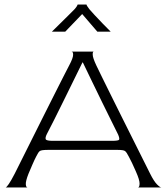

<svg xmlns="http://www.w3.org/2000/svg" viewBox="-20 -828 735 848"><path d="M5 0Q9 -1 19 -15.5Q29 -30 45 -61Q53 -77 71.5 -114Q90 -151 114.5 -200Q139 -249 165.5 -302Q192 -355 216.5 -403.5Q241 -452 259.5 -488.5Q278 -525 286 -540Q303 -572 303 -586Q303 -600 296 -600H394Q389 -600 389.5 -586Q390 -572 405 -540Q412 -525 430 -488.5Q448 -452 472 -403.5Q496 -355 522.5 -302Q549 -249 573.5 -200Q598 -151 616.5 -114Q635 -77 643 -61Q660 -27 673.5 -13.5Q687 0 693 0H589Q596 0 596.5 -16.5Q597 -33 580 -71Q573 -88 563 -108.5Q553 -129 549 -136Q539 -156 532 -161Q525 -166 499 -166H192Q163 -166 156 -161Q149 -156 140 -137Q134 -126 123.5 -102Q113 -78 106 -61Q93 -28 94 -14Q95 0 102 0ZM214 -206H474Q503 -206 506 -211Q509 -216 502 -233Q491 -256 472 -293.5Q453 -331 431 -376.5Q409 -422 386.5 -468Q364 -514 346 -552H344Q326 -515 303.5 -469.5Q281 -424 259 -379Q237 -334 218 -296.5Q199 -259 187 -236Q179 -220 182 -213Q185 -206 214 -206ZM209 -688Q224 -703 243 -721.5Q262 -740 280 -758Q298 -776 309 -787Q317 -796 320 -801.5Q323 -807 323 -808H362Q362 -804 375 -787Q381 -780 397 -762.5Q413 -745 432.5 -725Q452 -705 469 -688H410L343 -766L268 -688Z"/></svg>

Font: Red Rose Light
Style: Regular
Weight: 300
Designer: Jaikishan Patel
Version: Version 1.001; ttfautohint (v1.8.3)